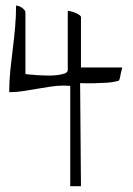

<svg xmlns="http://www.w3.org/2000/svg" viewBox="-20 -680 472 682"><path d="M229.5 -375Q226.6 -375 217.8 -375.5Q209 -376 206.1 -376Q182.6 -376 158.2 -372.1Q133.8 -368.2 109.9 -364.3Q85.9 -360.4 62 -356.4Q38.1 -352.5 12.7 -352.5Q12.7 -391.6 16.6 -429.7Q20.5 -467.8 25.4 -506.3Q30.3 -544.9 33.7 -583.5Q37.1 -622.1 37.1 -660.2Q41 -660.2 46.9 -658.2Q52.7 -656.2 57.6 -652.8Q62.5 -649.4 66.4 -645Q70.3 -640.6 70.3 -636.7V-417Q71.3 -417 83 -415.5Q94.7 -414.1 111.3 -413.1Q127.9 -412.1 147 -411.6Q166 -411.1 182.1 -413.1Q198.2 -415 209.5 -418.9Q220.7 -422.9 220.7 -431.6V-641.6Q223.6 -641.6 231.9 -639.6Q240.2 -637.7 248 -634.3Q255.9 -630.9 261.7 -627Q267.6 -623 267.6 -619.1V-440.4H414.1Q411.1 -429.7 409.2 -419.9Q408.2 -412.1 406.2 -404.3Q404.3 -396.5 402.3 -393.6Q382.8 -387.7 358.9 -386.2Q335 -384.8 314.5 -384.3Q293.9 -383.8 279.8 -384.3Q265.6 -384.8 264.6 -384.8L267.6 -18.6H229.5Z"/></svg>

Font: Annie Use Your Telescope
Style: Regular
Weight: 400
Designer: Kimberly Geswein
Foundry: Kimberly Geswein
Version: Version 1.002 2001